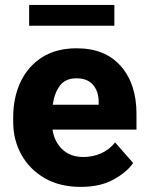

<svg xmlns="http://www.w3.org/2000/svg" viewBox="-20 -729 582 759"><path d="M299.8 9.8Q215.8 9.8 156 -25.1Q96.2 -60.1 64.2 -118.2Q32.2 -176.3 32.2 -246.6V-265.1Q32.2 -343.8 61.5 -405.5Q90.8 -467.3 146.7 -502.7Q202.6 -538.1 283.2 -538.1Q396 -538.1 457.8 -467.5Q519.5 -397 519.5 -279.3V-216.8H187.5Q195.3 -167.5 227.1 -137.9Q258.8 -108.4 309.6 -108.4Q345.7 -108.4 378.4 -122.3Q411.1 -136.2 435.1 -166L506.3 -84.5Q481.9 -48.8 429.2 -19.5Q376.5 9.8 299.8 9.8ZM282.2 -419.4Q238.3 -419.4 216.6 -390.1Q194.8 -360.8 188.5 -314.9H370.1V-326.7Q369.6 -368.2 347.7 -393.8Q325.7 -419.4 282.2 -419.4ZM432.1 -709.5V-627.4H95.2V-709.5Z"/></svg>

Font: Vazirmatn RD FD ExtraBold
Style: Regular
Weight: 800
Designer: Saber Rastikerdar
Foundry: Saber Rastikerdar
Version: Version 33.003